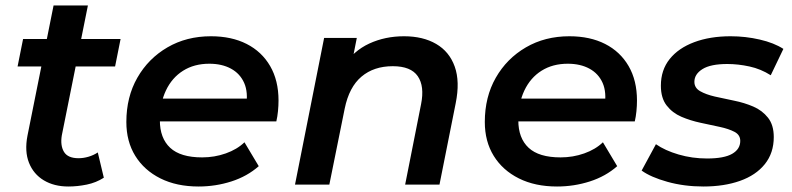

<svg xmlns="http://www.w3.org/2000/svg" viewBox="-20 -672 2885 699"><path d="M229 7Q177 7 139.5 -15.5Q102 -38 85.5 -79.5Q69 -121 80 -178L175 -652H300L205 -179Q199 -142 213 -119Q227 -96 266 -96Q284 -96 302.5 -101.5Q321 -107 336 -117L358 -25Q330 -7 296 0Q262 7 229 7ZM44 -430 64 -530H419L399 -430Z M703 7Q623 7 564 -22.5Q505 -52 472.5 -104.5Q440 -157 440 -228Q440 -319 480 -389Q520 -459 589.5 -499.5Q659 -540 748 -540Q823 -540 878 -512Q933 -484 963.5 -431.5Q994 -379 994 -306Q994 -287 992 -267Q990 -247 986 -230H533L547 -313H927L876 -285Q884 -336 869 -370Q854 -404 821 -422Q788 -440 742 -440Q687 -440 646.5 -414.5Q606 -389 584 -342.5Q562 -296 562 -234Q562 -169 599.5 -134Q637 -99 716 -99Q761 -99 802 -113.5Q843 -128 870 -154L922 -67Q880 -30 822.5 -11.5Q765 7 703 7Z M1451 -540Q1520 -540 1568 -512Q1616 -484 1635.5 -429.5Q1655 -375 1639 -296L1580 0H1455L1513 -293Q1526 -358 1501 -394.5Q1476 -431 1410 -431Q1341 -431 1296 -393Q1251 -355 1235 -277L1179 0H1054L1160 -534H1279L1249 -382L1229 -430Q1267 -487 1324.5 -513.5Q1382 -540 1451 -540Z M2008 7Q1928 7 1869 -22.5Q1810 -52 1777.5 -104.5Q1745 -157 1745 -228Q1745 -319 1785 -389Q1825 -459 1894.5 -499.5Q1964 -540 2053 -540Q2128 -540 2183 -512Q2238 -484 2268.5 -431.5Q2299 -379 2299 -306Q2299 -287 2297 -267Q2295 -247 2291 -230H1838L1852 -313H2232L2181 -285Q2189 -336 2174 -370Q2159 -404 2126 -422Q2093 -440 2047 -440Q1992 -440 1951.5 -414.5Q1911 -389 1889 -342.5Q1867 -296 1867 -234Q1867 -169 1904.5 -134Q1942 -99 2021 -99Q2066 -99 2107 -113.5Q2148 -128 2175 -154L2227 -67Q2185 -30 2127.5 -11.5Q2070 7 2008 7Z M2541 7Q2471 7 2410 -10Q2349 -27 2316 -51L2368 -147Q2401 -124 2450.5 -109.5Q2500 -95 2554 -95Q2616 -95 2645.5 -112Q2675 -129 2675 -159Q2675 -181 2654 -192Q2633 -203 2600.5 -210Q2568 -217 2530.5 -225Q2493 -233 2460.5 -247Q2428 -261 2407 -288Q2386 -315 2386 -360Q2386 -417 2418 -457Q2450 -497 2507.5 -518.5Q2565 -540 2640 -540Q2694 -540 2746 -528Q2798 -516 2832 -494L2786 -398Q2750 -421 2708.5 -430Q2667 -439 2628 -439Q2567 -439 2537.5 -420.5Q2508 -402 2508 -374Q2508 -352 2529 -340Q2550 -328 2582.5 -320.5Q2615 -313 2652.5 -305.5Q2690 -298 2722.5 -284Q2755 -270 2776 -243.5Q2797 -217 2797 -173Q2797 -115 2764.5 -74.5Q2732 -34 2674 -13.5Q2616 7 2541 7Z"/></svg>

Font: MOST Montserrat SemiBold
Style: Italic
Weight: 600
Italic angle: -11.3°
Designer: Julieta Ulanovsky
Foundry: Julieta Ulanovsky
Version: Version 8.000;March 11, 2024;FontCreator 15.0.0.2926 64-bit